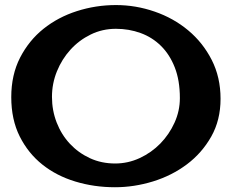

<svg xmlns="http://www.w3.org/2000/svg" viewBox="-20 -746 935 774"><path d="M447.3 -725.6Q527.3 -725.6 603.5 -699.2Q679.7 -672.9 738.8 -623.5Q797.9 -574.2 833.5 -504.4Q869.1 -434.6 869.1 -347.7Q869.1 -261.7 831.5 -195.3Q793.9 -128.9 733.4 -83.5Q672.9 -38.1 596.7 -14.6Q520.5 8.8 443.4 8.8Q359.4 8.8 283.7 -14.2Q208 -37.1 150.9 -82.5Q93.8 -127.9 59.6 -195.8Q25.4 -263.7 25.4 -354.5Q25.4 -444.3 61 -513.7Q96.7 -583 155.3 -629.9Q213.9 -676.8 290 -701.2Q366.2 -725.6 447.3 -725.6ZM189.5 -355.5Q189.5 -300.8 208.5 -252Q227.5 -203.1 261.7 -166.5Q295.9 -129.9 342.3 -108.4Q388.7 -86.9 444.3 -86.9Q496.1 -86.9 543.5 -108.9Q590.8 -130.9 626.5 -167.5Q662.1 -204.1 683.6 -251.5Q705.1 -298.8 705.1 -350.6Q705.1 -421.9 684.6 -474.1Q664.1 -526.4 628.9 -561Q593.8 -595.7 546.9 -612.8Q500 -629.9 447.3 -629.9Q392.6 -629.9 345.7 -606.9Q298.8 -584 264.2 -545.9Q229.5 -507.8 209.5 -458.5Q189.5 -409.2 189.5 -355.5Z"/></svg>

Font: Cherry Cream Soda
Style: Regular
Weight: 400
Designer: Font Diner, Inc
Foundry: Font Diner, Inc
Version: Version 1.000